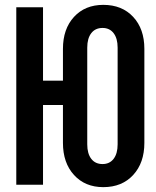

<svg xmlns="http://www.w3.org/2000/svg" viewBox="-20 -760 640 790"><path d="M405 10Q330 10 284.5 -40Q239 -90 239 -172V-328H157V0H47V-730H157V-428H239V-559Q239 -641 284.5 -690.5Q330 -740 405 -740Q482 -740 528 -690.5Q574 -641 574 -559V-172Q574 -90 528 -40Q482 10 405 10ZM402 -85Q431 -85 447.5 -106.5Q464 -128 464 -166V-564Q464 -602 447.5 -623.5Q431 -645 402 -645Q372 -645 355.5 -623.5Q339 -602 339 -564V-166Q339 -128 355.5 -106.5Q372 -85 402 -85Z"/></svg>

Font: JetBrains Mono NL
Style: Bold
Weight: 700
Monospace: yes
Designer: Philipp Nurullin, Konstantin Bulenkov
Foundry: JetBrains
Version: Version 2.305; ttfautohint (v1.8.4.7-5d5b)